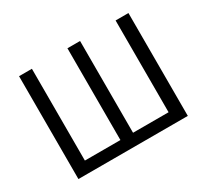

<svg xmlns="http://www.w3.org/2000/svg" viewBox="-133 -859 1142 1061"><g transform="rotate(-30 438.5 -328.0)"><path d="M89.7 0V-656.3H171.7V-70.7H398.4V-656.3H479V-70.7H705.7V-656.3H787.7V0Z"/></g></svg>

Font: Source Sans 3 VF
Style: Regular
Weight: 200
Designer: Paul D. Hunt
Foundry: Adobe
Version: Version 3.046;hotconv 1.0.118;makeotfexe 2.5.65603